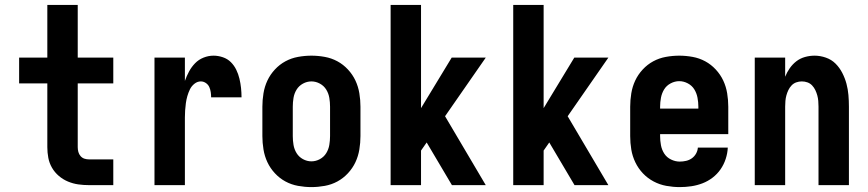

<svg xmlns="http://www.w3.org/2000/svg" viewBox="-20 -755 3540 783"><path d="M343 0Q321 0 299.5 -3Q278 -6 257.5 -14.5Q237 -23 220 -37.5Q203 -52 192 -71Q181 -90 177 -111.5Q173 -133 173 -155V-415H58V-520H173V-735H297V-520H442V-415H297V-155Q297 -145 299.5 -135.5Q302 -126 308.5 -118.5Q315 -111 324 -108Q333 -105 343 -105H442V0Z M610 0V-520H734V-425Q741 -445 751 -463.5Q761 -482 775.5 -497Q790 -512 810 -520Q830 -528 851 -528Q870 -528 889 -521.5Q908 -515 921.5 -501.5Q935 -488 943.5 -470.5Q952 -453 956.5 -434Q961 -415 963 -396Q965 -377 965 -358H841Q841 -368 839.5 -379Q838 -390 833.5 -400Q829 -410 819.5 -416.5Q810 -423 799 -423Q785 -423 773 -413.5Q761 -404 754.5 -390.5Q748 -377 744 -363Q740 -349 738 -334.5Q736 -320 735 -305Q734 -290 734 -276V0Z M1250 8Q1223 8 1195.5 3Q1168 -2 1144 -15Q1120 -28 1101 -48.5Q1082 -69 1070.5 -93.5Q1059 -118 1054.5 -145.5Q1050 -173 1050 -200V-320Q1050 -347 1054.5 -374.5Q1059 -402 1070.5 -426.5Q1082 -451 1101 -471.5Q1120 -492 1144 -505Q1168 -518 1195.5 -523Q1223 -528 1250 -528Q1277 -528 1304.5 -523Q1332 -518 1356 -505Q1380 -492 1399 -471.5Q1418 -451 1429.5 -426.5Q1441 -402 1445.5 -374.5Q1450 -347 1450 -320V-200Q1450 -173 1445.5 -145.5Q1441 -118 1429.5 -93.5Q1418 -69 1399 -48.5Q1380 -28 1356 -15Q1332 -2 1304.5 3Q1277 8 1250 8ZM1250 -97Q1268 -97 1284.5 -106Q1301 -115 1310.5 -130.5Q1320 -146 1323 -164Q1326 -182 1326 -200V-320Q1326 -338 1323 -356Q1320 -374 1310.5 -389.5Q1301 -405 1284.5 -414Q1268 -423 1250 -423Q1232 -423 1215.5 -414Q1199 -405 1189.5 -389.5Q1180 -374 1177 -356Q1174 -338 1174 -320V-200Q1174 -182 1177 -164Q1180 -146 1189.5 -130.5Q1199 -115 1215.5 -106Q1232 -97 1250 -97Z M1573 0V-735H1697V-314L1822 -520H1961L1795 -281L1961 0H1823L1720 -174L1697 -141V0Z M2073 0V-735H2197V-314L2322 -520H2461L2295 -281L2461 0H2323L2220 -174L2197 -141V0Z M2752 8Q2725 8 2697.5 3Q2670 -2 2645.5 -15Q2621 -28 2602 -48Q2583 -68 2571 -93Q2559 -118 2554.5 -145Q2550 -172 2550 -200V-320Q2550 -347 2554.5 -374.5Q2559 -402 2570.5 -426.5Q2582 -451 2601 -471.5Q2620 -492 2644 -505Q2668 -518 2695.5 -523Q2723 -528 2750 -528Q2777 -528 2804.5 -523Q2832 -518 2856 -505Q2880 -492 2899 -471.5Q2918 -451 2929.5 -426.5Q2941 -402 2945.5 -374.5Q2950 -347 2950 -320V-208H2672V-200Q2672 -181 2675.5 -162.5Q2679 -144 2689 -128.5Q2699 -113 2716.5 -104.5Q2734 -96 2752 -96Q2765 -96 2778 -99Q2791 -102 2801.5 -109.5Q2812 -117 2818.5 -128.5Q2825 -140 2826 -153H2948Q2947 -130 2939.5 -107Q2932 -84 2918.5 -64.5Q2905 -45 2886 -30.5Q2867 -16 2845 -7.5Q2823 1 2799.5 4.5Q2776 8 2752 8ZM2672 -312H2828V-320Q2828 -338 2824.5 -356.5Q2821 -375 2811.5 -390.5Q2802 -406 2785 -415Q2768 -424 2750 -424Q2732 -424 2715 -415Q2698 -406 2688.5 -390.5Q2679 -375 2675.5 -356.5Q2672 -338 2672 -320Z M3058 0V-520H3182V-442Q3189 -460 3200.5 -476.5Q3212 -493 3227.5 -505Q3243 -517 3262.5 -522.5Q3282 -528 3302 -528Q3325 -528 3348 -520Q3371 -512 3387.5 -495.5Q3404 -479 3415 -457.5Q3426 -436 3432 -413.5Q3438 -391 3440 -367.5Q3442 -344 3442 -320V0H3318V-320Q3318 -332 3317 -343.5Q3316 -355 3313 -366Q3310 -377 3305 -387.5Q3300 -398 3292 -406.5Q3284 -415 3273 -419Q3262 -423 3250 -423Q3238 -423 3227 -419Q3216 -415 3208 -406.5Q3200 -398 3195 -387.5Q3190 -377 3187 -366Q3184 -355 3183 -343.5Q3182 -332 3182 -320V0Z"/></svg>

Font: Iosevka SS04 Extrabold
Style: Regular
Weight: 800
Monospace: yes
Designer: Belleve Invis
Foundry: Belleve Invis
Version: Version 19.0.0; ttfautohint (v1.8.4)